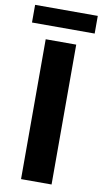

<svg xmlns="http://www.w3.org/2000/svg" viewBox="-98 -885 496 928"><g transform="rotate(10 150.0 -420.5)"><path d="M75.6 0V-686.4H225.4V0ZM-3.7 -754.6V-841.3H303.9V-754.6Z"/></g></svg>

Font: Archivo Variable SemiBold
Style: Regular
Weight: 600
Designer: Hector Gatti
Foundry: Omnibus-Type
Version: Version 2.001